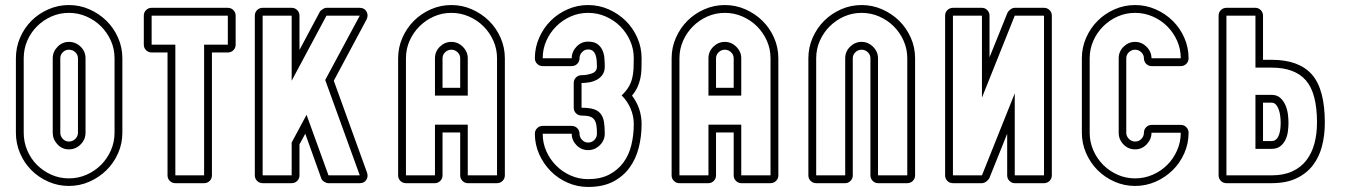

<svg xmlns="http://www.w3.org/2000/svg" viewBox="-20 -726 5347 761"><path d="M253 -706Q296 -706 334.5 -689Q373 -672 402 -643.5Q431 -615 448 -576.5Q465 -538 465 -495V-200Q465 -157 448 -118.5Q431 -80 402 -51.5Q373 -23 334.5 -6Q296 11 253 11Q210 11 171.5 -6Q133 -23 104.5 -51.5Q76 -80 59.5 -118.5Q43 -157 43 -200V-495Q43 -538 59.5 -576.5Q76 -615 104.5 -643.5Q133 -672 171.5 -689Q210 -706 253 -706ZM289 -495Q289 -509 278.5 -519Q268 -529 253 -529Q239 -529 229 -519Q219 -509 219 -495V-200Q219 -186 229 -175.5Q239 -165 253 -165Q268 -165 278.5 -175.5Q289 -186 289 -200ZM319 -200Q319 -173 299.5 -153.5Q280 -134 253 -134Q226 -134 207.5 -154Q189 -174 189 -200V-495Q189 -521 208 -540.5Q227 -560 253 -560Q280 -560 299.5 -541Q319 -522 319 -495ZM253 -675Q216 -675 183.5 -660.5Q151 -646 126.5 -621.5Q102 -597 88 -564.5Q74 -532 74 -495V-200Q74 -163 88 -130Q102 -97 126.5 -72.5Q151 -48 183.5 -33.5Q216 -19 253 -19Q290 -19 323 -33.5Q356 -48 380.5 -72.5Q405 -97 419.5 -130Q434 -163 434 -200V-495Q434 -532 419.5 -564.5Q405 -597 380.5 -621.5Q356 -646 323 -660.5Q290 -675 253 -675Z M820 -518V-31Q820 -18 811 -9Q802 0 789 0H675Q662 0 653 -9Q644 -18 644 -31V-518H581Q568 -518 559 -527Q550 -536 550 -549V-664Q550 -677 559 -686Q568 -695 581 -695H883Q896 -695 905 -686Q914 -677 914 -664V-549Q914 -536 905 -527Q896 -518 883 -518ZM883 -549V-664H581V-549H675V-31H789V-549Z M1021 0Q1008 0 999 -9Q990 -18 990 -31V-664Q990 -677 999 -686Q1008 -695 1021 -695H1136Q1149 -695 1158 -686Q1167 -677 1167 -664V-528L1247 -678Q1250 -684 1258.5 -689.5Q1267 -695 1274 -695H1406Q1424 -695 1432.5 -680.5Q1441 -666 1433 -649L1303 -406L1435 -41Q1440 -25 1431.5 -12.5Q1423 0 1406 0H1282Q1274 0 1264.5 -6Q1255 -12 1253 -20L1190 -196L1167 -154V-31Q1167 -18 1158 -9Q1149 0 1136 0ZM1136 -31V-161L1195 -271L1282 -31H1406L1269 -409L1406 -664H1274L1136 -406V-664H1021V-31Z M1804 -201H1734V-31Q1734 -18 1725 -9Q1716 0 1704 0H1589Q1576 0 1567 -9Q1558 -18 1558 -31V-495Q1558 -538 1575 -576.5Q1592 -615 1620.5 -643.5Q1649 -672 1687.5 -689Q1726 -706 1769 -706Q1812 -706 1850.5 -689Q1889 -672 1918 -643.5Q1947 -615 1964 -576.5Q1981 -538 1981 -495V-31Q1981 -18 1972 -9Q1963 0 1950 0H1834Q1822 0 1813 -9Q1804 -18 1804 -31ZM1804 -378V-495Q1804 -509 1793.5 -519Q1783 -529 1769 -529Q1755 -529 1744.5 -519Q1734 -509 1734 -495V-378ZM1704 -347V-495Q1704 -522 1723.5 -541Q1743 -560 1769 -560Q1795 -560 1814.5 -540.5Q1834 -521 1834 -495V-347ZM1834 -31H1950V-495Q1950 -532 1935.5 -564.5Q1921 -597 1896.5 -621.5Q1872 -646 1839 -660.5Q1806 -675 1769 -675Q1732 -675 1699.5 -660.5Q1667 -646 1642.5 -621.5Q1618 -597 1603.5 -564.5Q1589 -532 1589 -495V-31H1704V-232H1834Z M2254 -397Q2254 -410 2263 -419Q2272 -428 2285 -428Q2306 -428 2326 -435Q2346 -442 2346 -462Q2346 -474 2345 -486Q2344 -498 2340.5 -508Q2337 -518 2330 -524Q2323 -530 2311 -530Q2297 -530 2287 -519.5Q2277 -509 2277 -495Q2277 -482 2268 -473Q2259 -464 2246 -464H2131Q2118 -464 2109 -473Q2100 -482 2100 -495Q2100 -538 2117 -576.5Q2134 -615 2162.5 -643.5Q2191 -672 2229.5 -689Q2268 -706 2311 -706Q2354 -706 2392.5 -689Q2431 -672 2460 -643.5Q2489 -615 2506 -576.5Q2523 -538 2523 -495Q2523 -472 2522.5 -452.5Q2522 -433 2518 -415Q2514 -397 2506.5 -380.5Q2499 -364 2485 -347Q2523 -297 2523 -234Q2523 -185 2511.5 -140Q2500 -95 2474.5 -60.5Q2449 -26 2409 -5.5Q2369 15 2311 15Q2268 15 2229.5 -2Q2191 -19 2162.5 -48Q2134 -77 2117 -115Q2100 -153 2100 -196Q2100 -209 2109 -218Q2118 -227 2131 -227H2246Q2259 -227 2268 -218Q2277 -209 2277 -196Q2277 -182 2287 -171.5Q2297 -161 2311 -161Q2326 -161 2336 -171.5Q2346 -182 2346 -196Q2346 -215 2344 -228.5Q2342 -242 2336 -251Q2330 -260 2318 -264Q2306 -268 2285 -268Q2272 -268 2263 -277Q2254 -286 2254 -299ZM2285 -299Q2316 -299 2334 -293Q2352 -287 2361.5 -274Q2371 -261 2374 -242Q2377 -223 2377 -196Q2377 -170 2357.5 -150.5Q2338 -131 2311 -131Q2284 -131 2265 -150.5Q2246 -170 2246 -196H2131Q2131 -159 2145.5 -126.5Q2160 -94 2184.5 -69.5Q2209 -45 2241.5 -30.5Q2274 -16 2311 -16Q2360 -16 2394.5 -34Q2429 -52 2451 -82Q2473 -112 2482.5 -151.5Q2492 -191 2492 -234Q2492 -266 2479.5 -295.5Q2467 -325 2444 -348Q2461 -364 2471 -380.5Q2481 -397 2485.5 -415Q2490 -433 2491 -452.5Q2492 -472 2492 -495Q2492 -532 2477.5 -564.5Q2463 -597 2438.5 -621.5Q2414 -646 2381 -660.5Q2348 -675 2311 -675Q2274 -675 2241.5 -660.5Q2209 -646 2184.5 -621.5Q2160 -597 2145.5 -564.5Q2131 -532 2131 -495H2246Q2246 -521 2265 -541Q2284 -561 2311 -561Q2334 -561 2347 -552Q2360 -543 2367 -528.5Q2374 -514 2375.5 -496.5Q2377 -479 2377 -462Q2377 -443 2368.5 -430.5Q2360 -418 2346.5 -410.5Q2333 -403 2317 -400Q2301 -397 2285 -397Z M2888 -201H2818V-31Q2818 -18 2809 -9Q2800 0 2788 0H2673Q2660 0 2651 -9Q2642 -18 2642 -31V-495Q2642 -538 2659 -576.5Q2676 -615 2704.5 -643.5Q2733 -672 2771.5 -689Q2810 -706 2853 -706Q2896 -706 2934.5 -689Q2973 -672 3002 -643.5Q3031 -615 3048 -576.5Q3065 -538 3065 -495V-31Q3065 -18 3056 -9Q3047 0 3034 0H2918Q2906 0 2897 -9Q2888 -18 2888 -31ZM2888 -378V-495Q2888 -509 2877.5 -519Q2867 -529 2853 -529Q2839 -529 2828.5 -519Q2818 -509 2818 -495V-378ZM2788 -347V-495Q2788 -522 2807.5 -541Q2827 -560 2853 -560Q2879 -560 2898.5 -540.5Q2918 -521 2918 -495V-347ZM2918 -31H3034V-495Q3034 -532 3019.5 -564.5Q3005 -597 2980.5 -621.5Q2956 -646 2923 -660.5Q2890 -675 2853 -675Q2816 -675 2783.5 -660.5Q2751 -646 2726.5 -621.5Q2702 -597 2687.5 -564.5Q2673 -532 2673 -495V-31H2788V-232H2918Z M3430 -495Q3430 -509 3419.5 -519Q3409 -529 3395 -529Q3381 -529 3370.5 -519Q3360 -509 3360 -495V-31Q3360 -18 3351 -9Q3342 0 3330 0H3215Q3202 0 3193 -9Q3184 -18 3184 -31V-495Q3184 -538 3201 -576.5Q3218 -615 3246.5 -643.5Q3275 -672 3313.5 -689Q3352 -706 3395 -706Q3438 -706 3476.5 -689Q3515 -672 3544 -643.5Q3573 -615 3590 -576.5Q3607 -538 3607 -495V-31Q3607 -18 3598 -9Q3589 0 3576 0H3460Q3448 0 3439 -9Q3430 -18 3430 -31ZM3460 -31H3576V-495Q3576 -532 3561.5 -564.5Q3547 -597 3522.5 -621.5Q3498 -646 3465 -660.5Q3432 -675 3395 -675Q3358 -675 3325.5 -660.5Q3293 -646 3268.5 -621.5Q3244 -597 3229.5 -564.5Q3215 -532 3215 -495V-31H3330V-495Q3330 -522 3349.5 -541Q3369 -560 3395 -560Q3421 -560 3440.5 -540.5Q3460 -521 3460 -495Z M4149 -31Q4149 -18 4140 -9Q4131 0 4118 0H4002Q3990 0 3981 -9Q3972 -18 3972 -31V-196L3901 -19Q3897 -12 3888.5 -6Q3880 0 3872 0H3757Q3744 0 3735 -9Q3726 -18 3726 -31V-664Q3726 -677 3735 -686Q3744 -695 3757 -695H3872Q3884 -695 3893 -686Q3902 -677 3902 -664V-499Q3920 -544 3938 -588Q3956 -632 3973 -675Q3977 -683 3985.5 -689Q3994 -695 4002 -695H4118Q4131 -695 4140 -686Q4149 -677 4149 -664ZM4118 -664H4002L3872 -339V-664H3757V-31H3872L4002 -356V-31H4118Z M4479 -706Q4522 -706 4560.5 -689Q4599 -672 4628 -643.5Q4657 -615 4674 -576.5Q4691 -538 4691 -495Q4691 -482 4682 -473Q4673 -464 4660 -464H4544Q4532 -464 4523 -473Q4514 -482 4514 -495Q4514 -509 4503.5 -519Q4493 -529 4479 -529Q4465 -529 4454.5 -519Q4444 -509 4444 -495V-200Q4444 -186 4454.5 -175.5Q4465 -165 4479 -165Q4494 -165 4504 -175.5Q4514 -186 4514 -200Q4514 -213 4523 -222Q4532 -231 4544 -231H4660Q4673 -231 4682 -222Q4691 -213 4691 -200Q4691 -157 4674 -118.5Q4657 -80 4628 -51.5Q4599 -23 4560.5 -6Q4522 11 4479 11Q4436 11 4397.5 -6Q4359 -23 4330.5 -51.5Q4302 -80 4285 -118.5Q4268 -157 4268 -200V-495Q4268 -538 4285 -576.5Q4302 -615 4330.5 -643.5Q4359 -672 4397.5 -689Q4436 -706 4479 -706ZM4479 -675Q4442 -675 4409.5 -660.5Q4377 -646 4352.5 -621.5Q4328 -597 4313.5 -564.5Q4299 -532 4299 -495V-200Q4299 -163 4313.5 -130Q4328 -97 4352.5 -72.5Q4377 -48 4409.5 -33.5Q4442 -19 4479 -19Q4516 -19 4549 -33.5Q4582 -48 4606.5 -72.5Q4631 -97 4645.5 -130Q4660 -163 4660 -200H4544Q4544 -174 4525 -154Q4506 -134 4479 -134Q4452 -134 4433 -153.5Q4414 -173 4414 -200V-495Q4414 -522 4433.5 -541Q4453 -560 4479 -560Q4505 -560 4524.5 -540.5Q4544 -521 4544 -495H4660Q4660 -532 4645.5 -564.5Q4631 -597 4606.5 -621.5Q4582 -646 4549 -660.5Q4516 -675 4479 -675Z M4986 -167H5020Q5031 -167 5038 -173.5Q5045 -180 5049 -190.5Q5053 -201 5054.5 -214Q5056 -227 5056 -239Q5056 -250 5054.5 -264Q5053 -278 5049 -290Q5045 -302 5038 -310.5Q5031 -319 5020 -319H4986ZM4841 0Q4828 0 4819 -9Q4810 -18 4810 -31V-664Q4810 -677 4819 -686Q4828 -695 4841 -695H4956Q4968 -695 4977 -686Q4986 -677 4986 -664V-489H5020Q5128 -489 5179.5 -431Q5231 -373 5231 -240Q5231 -189 5219.5 -145.5Q5208 -102 5182.5 -69.5Q5157 -37 5117 -18.5Q5077 0 5020 0ZM5020 -31Q5068 -31 5102.5 -47Q5137 -63 5158.5 -91.5Q5180 -120 5190 -158Q5200 -196 5200 -240Q5200 -357 5156 -407.5Q5112 -458 5020 -458H4956V-664H4841V-31ZM4956 -350H5020Q5041 -350 5054 -338.5Q5067 -327 5074.5 -310Q5082 -293 5084.5 -274Q5087 -255 5087 -239Q5087 -222 5084.5 -204Q5082 -186 5074.5 -171Q5067 -156 5054 -146Q5041 -136 5020 -136H4956Z"/></svg>

Font: Lichte PostBus
Style: Regular
Weight: 400
Designer: Peter Wiegel
Version: Version 1.001